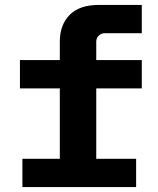

<svg xmlns="http://www.w3.org/2000/svg" viewBox="-20 -760 640 780"><path d="M71 -115H223V-401H61V-516H223V-591Q223 -659 263 -699.5Q303 -740 381 -740H556V-625H405Q391 -625 381 -615Q371 -605 371 -591V-516H556V-401H371V-115H533V0H71Z"/></svg>

Font: iA Writer Duo S
Style: Bold
Weight: 700
Designer: Mike Abbink, Paul van der Laan, Pieter van Rosmalen, Oliver Reichenstein
Foundry: Bold Monday and Information Architects Inc.
Version: Version 2.000